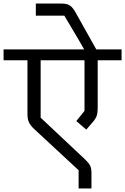

<svg xmlns="http://www.w3.org/2000/svg" viewBox="-40 -975 702 1077"><path d="M401 -20 153 -250Q141 -261 133.5 -271Q126 -281 121.5 -291Q117 -301 115.5 -313Q114 -325 114 -341V-637H-20V-698H432L401 -752L321 -887H161V-955H308Q337 -955 353.5 -943Q370 -931 384 -905L500 -698H642V-637H508V-373Q508 -341 502 -324Q496 -307 476 -285L444 -248L388 -296L434 -353V-637H188V-315L437 -81Q458 -61 465.5 -46Q473 -31 473 -6V82H401Z"/></svg>

Font: IBM Plex Sans Devanagari
Style: Regular
Weight: 400
Designer: Mike Abbink, Paul van der Laan, Pieter van Rosmalen, Erin McLaughlin
Foundry: Bold Monday
Version: Version 1.1